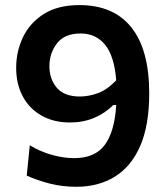

<svg xmlns="http://www.w3.org/2000/svg" viewBox="-20 -721 654 754"><path d="M280 12.5Q225 12.5 175.8 0Q126.5 -12.5 85 -31.5L97 -150.5Q138 -125.5 183.8 -112.8Q229.5 -100 271.5 -100Q353 -100 391.5 -152Q430 -204 436.5 -308.5L425.5 -309Q393 -276.5 350 -258.2Q307 -240 254.5 -240Q191 -240 143.5 -266.8Q96 -293.5 69.8 -341.8Q43.5 -390 43.5 -455Q43.5 -518.5 70.2 -574.8Q97 -631 152 -666Q207 -701 291.5 -701Q426.5 -701 496.2 -613Q566 -525 566 -354.5Q566 -229.5 530.8 -148.2Q495.5 -67 431 -27.2Q366.5 12.5 280 12.5ZM174 -461Q174 -411 203 -376.5Q232 -342 294 -342Q327.5 -342 363.5 -354.8Q399.5 -367.5 436.5 -405.5Q429 -500.5 392.8 -545Q356.5 -589.5 297 -589.5Q233.5 -589.5 203.8 -550.8Q174 -512 174 -461Z"/></svg>

Font: Commissioner SemiBold
Style: Regular
Weight: 600
Designer: Kostas Bartsokas
Foundry: Kostas Bartsokas
Version: Version 1.000; ttfautohint (v1.8.3)